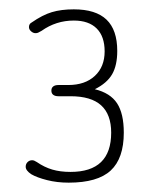

<svg xmlns="http://www.w3.org/2000/svg" viewBox="-20 -723 335 411"><path d="M183 -532Q209 -545 220 -564Q231 -583 231 -614Q231 -659 208 -681Q185 -703 138 -703Q111 -703 91 -697Q71 -691 48 -675Q42 -672 42 -665Q42 -660 46.5 -656Q51 -652 56 -652Q59 -652 61.5 -653Q64 -654 69 -657Q100 -679 138 -679Q170 -679 187 -662Q204 -645 204 -613Q204 -580 183 -560.5Q162 -541 126 -541H105Q98 -541 94 -538Q90 -535 90 -529Q90 -523 94 -520Q98 -517 105 -517H131Q175 -517 196.5 -497.5Q218 -478 218 -439Q218 -355 131 -355Q109 -355 92 -360Q75 -365 59 -376Q56 -378 53.5 -379Q51 -380 49 -380Q43 -380 39 -376Q35 -372 35 -366Q35 -362 38 -358Q41 -354 47 -350Q59 -343 80.5 -337.5Q102 -332 127 -332Q189 -332 217 -358Q245 -384 245 -439Q245 -480 230.5 -502Q216 -524 183 -532Z"/></svg>

Font: Beiruti ExtraLight
Style: Regular
Weight: 250
Designer: Arlette Boutros
Foundry: Boutros
Version: Version 1.41